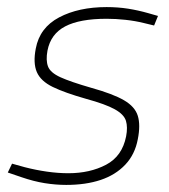

<svg xmlns="http://www.w3.org/2000/svg" viewBox="-20 -516 478 542"><path d="M167 6Q137 6 106 1Q75 -4 40 -16L2 -29L14 -54L50 -44Q81 -36 112.5 -31.5Q144 -27 173 -27Q234 -27 279.5 -51Q325 -75 336 -131Q341 -157 335.5 -175Q330 -193 304 -207.5Q278 -222 223 -237Q163 -254 129 -270.5Q95 -287 84 -312.5Q73 -338 81 -379Q92 -438 147 -467Q202 -496 281 -496Q313 -496 341.5 -491.5Q370 -487 398 -479L426 -471L415 -444L386 -451Q362 -457 334.5 -460Q307 -463 281 -463Q205 -463 164 -441.5Q123 -420 114 -373Q109 -346 115.5 -328.5Q122 -311 150.5 -298Q179 -285 238 -268Q299 -251 330 -233Q361 -215 369 -189Q377 -163 369 -123Q361 -80 333.5 -51Q306 -22 264 -8Q222 6 167 6Z"/></svg>

Font: REM Thin
Style: Italic
Weight: 250
Italic angle: -11°
Designer: Octavio Pardo
Foundry: Ashler Design
Version: Version 1.005;gftools[0.9.28]